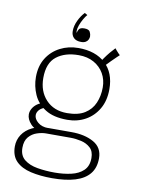

<svg xmlns="http://www.w3.org/2000/svg" viewBox="-104 -805 824 1124"><g transform="rotate(10 308.0 -243.0)"><path d="M313.5 -102.5Q231.5 -102.5 182.5 -133.8Q133.5 -165 111.8 -214.2Q90 -263.5 90 -317.5Q90 -383 119.2 -430Q148.5 -477 197.8 -502.5Q247 -528 306 -528Q408.5 -528 467.2 -473.5Q526 -419 526 -321.5Q526 -253.5 497.5 -204.5Q469 -155.5 421 -129Q373 -102.5 313.5 -102.5ZM285.5 249.5Q214 249.5 158.2 236.5Q102.5 223.5 70.8 191.8Q39 160 39 104Q39 65 60 33.2Q81 1.5 119.8 -17.2Q158.5 -36 212 -36Q244 -36 283 -36Q322 -36 351 -36Q430.5 -36 483.5 -6.2Q536.5 23.5 536.5 87.5Q536.5 144 507.2 179.8Q478 215.5 422 232.5Q366 249.5 285.5 249.5ZM294.5 214.5Q347 214.5 392.2 204.2Q437.5 194 465 167.5Q492.5 141 492.5 93.5Q492.5 53.5 469.8 32.8Q447 12 414.5 4.8Q382 -2.5 353 -2.5Q328 -2.5 297.8 -2.5Q267.5 -2.5 242 -2.5Q216.5 -2.5 205 -2.5Q181.5 -2.5 153 6.8Q124.5 16 104.2 39.2Q84 62.5 84 104Q84 150 114 174Q144 198 192 206.2Q240 214.5 294.5 214.5ZM183 -5.5Q137 -11.5 112 -39Q87 -66.5 87 -95Q87 -113 96.8 -130Q106.5 -147 123.5 -159.2Q140.5 -171.5 163 -175L183 -153Q153 -143.5 140.2 -128.8Q127.5 -114 127.5 -98Q127.5 -75 151.2 -55.2Q175 -35.5 212 -35.5ZM305.5 -141Q371 -141 410.5 -165.8Q450 -190.5 468 -232.5Q486 -274.5 486 -325Q486 -371 465 -407.5Q444 -444 405.8 -465.5Q367.5 -487 315.5 -487Q234 -487 183.8 -448Q133.5 -409 133.5 -320Q133.5 -240.5 180.2 -190.8Q227 -141 305.5 -141ZM460.5 -436 437.5 -454Q447.5 -473.5 462 -494.2Q476.5 -515 492 -533.5Q507.5 -552 519.5 -564Q522 -560.5 528.5 -552.8Q535 -545 541.8 -538Q548.5 -531 551.5 -528.5Q546.5 -524 534 -512Q521.5 -500 506.5 -485Q491.5 -470 478.8 -456.5Q466 -443 460.5 -436ZM307 -736.5Q309.5 -735 313.8 -732.5Q318 -730 323.5 -727Q313.5 -716 303 -697.5Q292.5 -679 285.2 -659.2Q278 -639.5 278 -624.5Q278 -617 280.5 -613.5Q281.5 -625.5 289.2 -636.2Q297 -647 320 -647Q347 -647 354 -633.2Q361 -619.5 361 -606.5Q361 -598 356.8 -588.2Q352.5 -578.5 342.2 -572Q332 -565.5 314.5 -565.5Q285.5 -565.5 270.5 -580.2Q255.5 -595 255.5 -619.5Q255.5 -651 270.8 -683Q286 -715 307 -736.5Z"/></g></svg>

Font: Grandstander Thin Thin
Style: Regular
Weight: 250
Version: Version 1.200